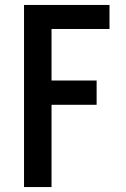

<svg xmlns="http://www.w3.org/2000/svg" viewBox="-20 -755 507 775"><path d="M77 0V-735H422V-638H188V-430H370V-332H188V0Z"/></svg>

Font: Alata
Style: Regular
Weight: 400
Designer: Spyros Zevelakis, Eben Sorkin
Foundry: Spyros Zevelakis
Version: Version 1.005; ttfautohint (v1.8.4.7-5d5b)